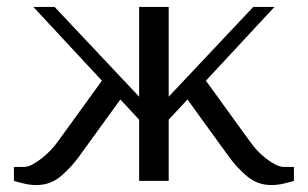

<svg xmlns="http://www.w3.org/2000/svg" viewBox="-20 -520 885 552"><path d="M137 -500H76L273 -288L147 -114Q138 -101 125.5 -88Q113 -75 99.5 -64.5Q86 -54 73 -47Q60 -40 48 -40H20V0Q33 4 50 8Q67 12 85 12Q125 12 155 -13.5Q185 -39 208 -71L326 -234L380 -176V0H465V-176L519 -234L637 -71Q660 -39 690 -13.5Q720 12 760 12Q778 12 795 8Q812 4 825 0V-40H797Q785 -40 771.5 -47Q758 -54 744.5 -64.5Q731 -75 719 -88Q707 -101 698 -114L572 -288L769 -500H708L465 -242V-500H380V-242Z"/></svg>

Font: Tenor Sans
Style: Regular
Weight: 400
Designer: Denis Masharov
Foundry: Denis Masharov
Version: Version 1.1